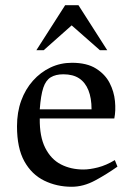

<svg xmlns="http://www.w3.org/2000/svg" viewBox="-20 -702 512 734"><path d="M254 12Q197 12 149 -11.5Q101 -35 73 -85.5Q45 -136 45 -219Q45 -273 61 -317Q77 -361 106 -393.5Q135 -426 173 -444Q211 -462 255 -462Q312 -462 347 -440Q382 -418 399 -385Q416 -352 419.5 -315.5Q423 -279 417 -249H132Q131 -180 153 -136.5Q175 -93 213 -73.5Q251 -54 299 -54Q323 -54 354.5 -62Q386 -70 419 -90L429 -65Q388 -36 343.5 -12Q299 12 254 12ZM132 -284H330Q330 -327 318 -357Q306 -387 282.5 -402.5Q259 -418 222 -418Q193 -418 174 -406.5Q155 -395 145.5 -366.5Q136 -338 132 -284ZM119 -510 229 -682H280L390 -510H362L254 -605L147 -510Z"/></svg>

Font: Ancizar Serif Light
Style: Regular
Weight: 400
Version: Version 8.100